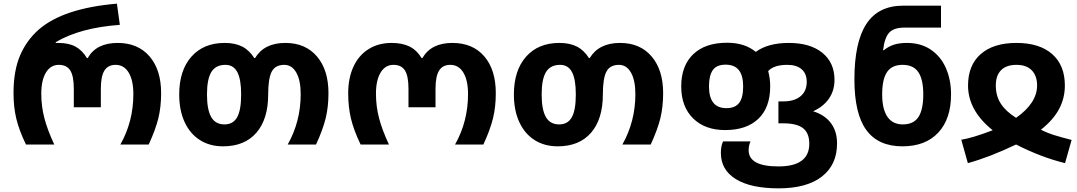

<svg xmlns="http://www.w3.org/2000/svg" viewBox="-20 -791 5897 1051"><path d="M54 -281Q54 -403 89.5 -486.5Q125 -570 192 -629Q326 -746 620 -771L636 -655Q417 -639 285 -560V-556H299Q356 -556 393 -536Q430 -516 456 -473H460Q507 -556 624 -556Q735 -556 798.5 -482.5Q862 -409 862 -281Q862 -205 846.5 -142.5Q831 -80 794 0H639Q710 -126 710 -276Q710 -351 684.5 -393.5Q659 -436 613 -436Q571 -436 551.5 -404.5Q532 -373 532 -305V-204H384V-305Q384 -375 364.5 -405.5Q345 -436 302 -436Q257 -436 231.5 -394Q206 -352 206 -278Q206 -209 223 -144Q240 -79 277 0H122Q84 -79 69 -142.5Q54 -206 54 -281Z M961 -274Q961 -405 1027.5 -480.5Q1094 -556 1210 -556Q1267 -556 1306 -536Q1345 -516 1372 -473H1376Q1426 -556 1542 -556Q1652 -556 1715 -482Q1778 -408 1778 -281Q1778 -205 1762.5 -142.5Q1747 -80 1710 0H1555Q1626 -126 1626 -276Q1626 -351 1602 -393.5Q1578 -436 1536 -436Q1487 -436 1467.5 -399Q1448 -362 1448 -274Q1448 -139 1383.5 -64.5Q1319 10 1201 10Q1128 10 1074 -24.5Q1020 -59 990.5 -123Q961 -187 961 -274ZM1300 -274Q1300 -357 1279 -396.5Q1258 -436 1214 -436Q1161 -436 1137 -397Q1113 -358 1113 -274Q1113 -191 1136 -150.5Q1159 -110 1209 -110Q1256 -110 1278 -149Q1300 -188 1300 -274Z M1886 -281Q1886 -364 1915 -426.5Q1944 -489 1998 -522.5Q2052 -556 2124 -556Q2182 -556 2221.5 -536.5Q2261 -517 2288 -473H2292Q2340 -556 2456 -556Q2568 -556 2631 -482.5Q2694 -409 2694 -281Q2694 -205 2678.5 -142.5Q2663 -80 2626 0H2471Q2542 -126 2542 -276Q2542 -351 2516.5 -393.5Q2491 -436 2445 -436Q2403 -436 2383.5 -404.5Q2364 -373 2364 -305V-204H2216V-305Q2216 -375 2196.5 -405.5Q2177 -436 2134 -436Q2089 -436 2063.5 -394Q2038 -352 2038 -278Q2038 -209 2055 -144Q2072 -79 2109 0H1954Q1916 -79 1901 -142.5Q1886 -206 1886 -281Z M2793 -274Q2793 -405 2859.5 -480.5Q2926 -556 3042 -556Q3099 -556 3138 -536Q3177 -516 3204 -473H3208Q3258 -556 3374 -556Q3484 -556 3547 -482Q3610 -408 3610 -281Q3610 -205 3594.5 -142.5Q3579 -80 3542 0H3387Q3458 -126 3458 -276Q3458 -351 3434 -393.5Q3410 -436 3368 -436Q3319 -436 3299.5 -399Q3280 -362 3280 -274Q3280 -139 3215.5 -64.5Q3151 10 3033 10Q2960 10 2906 -24.5Q2852 -59 2822.5 -123Q2793 -187 2793 -274ZM3132 -274Q3132 -357 3111 -396.5Q3090 -436 3046 -436Q2993 -436 2969 -397Q2945 -358 2945 -274Q2945 -191 2968 -150.5Q2991 -110 3041 -110Q3088 -110 3110 -149Q3132 -188 3132 -274Z M3926 46Q3926 9 3938 -17H4088Q4078 7 4078 31Q4078 120 4241 120Q4410 120 4410 -4Q4410 -63 4375.5 -89.5Q4341 -116 4267 -116H4241V-236H4268Q4328 -236 4362 -264Q4396 -292 4396 -343Q4396 -388 4368 -412Q4340 -436 4290 -436Q4216 -436 4185 -402Q4196 -361 4196 -318Q4196 -203 4131.5 -141Q4067 -79 3949 -79Q3839 -79 3774 -143Q3709 -207 3709 -318Q3709 -431 3774.5 -494Q3840 -557 3960 -557Q4057 -557 4117 -507Q4184 -556 4298 -556Q4415 -556 4481.5 -502Q4548 -448 4548 -354Q4548 -295 4517.5 -251Q4487 -207 4431 -182Q4495 -162 4528.5 -117Q4562 -72 4562 -6Q4562 111 4479 175.5Q4396 240 4242 240Q4090 240 4008 189.5Q3926 139 3926 46ZM4048 -318Q4048 -377 4024.5 -407Q4001 -437 3952 -437Q3903 -437 3882 -407.5Q3861 -378 3861 -318Q3861 -259 3884.5 -229Q3908 -199 3957 -199Q4004 -199 4026 -227.5Q4048 -256 4048 -318Z M4657 -356Q4657 -560 4722.5 -660Q4788 -760 4924 -760H5131V-640H4932Q4873 -640 4847.5 -612.5Q4822 -585 4814 -516H4818Q4842 -536 4872 -546Q4902 -556 4945 -556Q5021 -556 5075.5 -519Q5130 -482 5158 -418Q5186 -354 5186 -274Q5186 -140 5116 -65Q5046 10 4920 10Q4787 10 4722 -79.5Q4657 -169 4657 -356ZM5034 -274Q5034 -356 5007 -396Q4980 -436 4921 -436Q4862 -436 4835.5 -396.5Q4809 -357 4809 -274Q4809 -194 4837.5 -152Q4866 -110 4922 -110Q4981 -110 5007.5 -150.5Q5034 -191 5034 -274Z M5242 -26Q5304 -36 5414 -78Q5279 -186 5279 -323Q5279 -434 5348.5 -495Q5418 -556 5544 -556Q5670 -556 5739.5 -495Q5809 -434 5809 -323Q5809 -253 5777 -193.5Q5745 -134 5678 -81Q5713 -63 5752 -51Q5791 -39 5846 -25L5810 102Q5679 70 5542 0Q5395 70 5278 102ZM5657 -323Q5657 -376 5628 -406Q5599 -436 5544 -436Q5489 -436 5460 -407Q5431 -378 5431 -323Q5431 -266 5458.5 -223.5Q5486 -181 5542 -146Q5657 -227 5657 -323Z"/></svg>

Font: Noto Sans Georgian
Style: Regular
Weight: 600
Designer: Monotype Design team
Foundry: Monotype Imaging Inc.
Version: Version 1.000